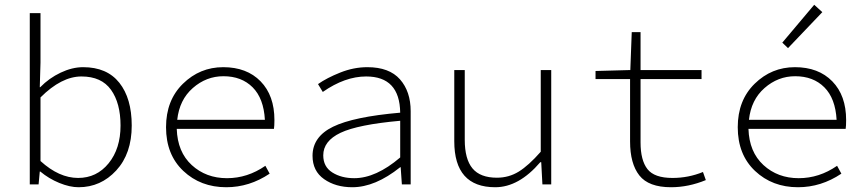

<svg xmlns="http://www.w3.org/2000/svg" viewBox="-20 -774 3640 806"><path d="M310 12Q273 12 229 -6Q185 -24 149 -54H147L142 0H105V-719H150V-511L147 -408H149Q186 -446 234.5 -469Q283 -492 329 -492Q429 -492 481 -426.5Q533 -361 533 -247Q533 -129 468 -58.5Q403 12 310 12ZM308 -27Q386 -27 436 -88.5Q486 -150 486 -247Q486 -341 446 -397Q406 -453 322 -453Q238 -453 150 -365V-98Q228 -27 308 -27Z M930 12Q822 12 749.5 -56.5Q677 -125 677 -240Q677 -353 748 -422.5Q819 -492 917 -492Q1016 -492 1074 -432.5Q1132 -373 1132 -270Q1132 -245 1130 -233H722Q725 -136 785 -81Q845 -26 933 -26Q1019 -26 1094 -78L1112 -45Q1027 12 930 12ZM918 -454Q846 -454 789.5 -404.5Q733 -355 724 -271H1092Q1087 -361 1040.5 -407.5Q994 -454 918 -454Z M1459 12Q1389 12 1340.5 -22Q1292 -56 1292 -120Q1292 -200 1378 -242Q1464 -284 1660 -301Q1658 -453 1517 -453Q1428 -453 1335 -388L1315 -421Q1352 -447 1408.5 -469.5Q1465 -492 1522 -492Q1614 -492 1659 -441Q1704 -390 1704 -307V0H1667L1662 -72H1660Q1555 12 1459 12ZM1467 -26Q1558 -26 1660 -113V-267Q1482 -251 1409.5 -216.5Q1337 -182 1337 -122Q1337 -74 1375 -50Q1413 -26 1467 -26Z M2059 12Q1887 12 1887 -181V-480H1931V-187Q1931 -106 1963.5 -67Q1996 -28 2066 -28Q2116 -28 2157.5 -53.5Q2199 -79 2250 -137V-480H2294V0H2257L2252 -93H2248Q2158 12 2059 12Z M2797 12Q2703 12 2664 -37.5Q2625 -87 2625 -180V-442H2480V-476L2626 -480L2632 -639H2669V-480H2925V-442H2669V-176Q2669 -101 2698 -64Q2727 -27 2803 -27Q2870 -27 2931 -52L2943 -18Q2870 12 2797 12Z M3330 12Q3222 12 3149.5 -56.5Q3077 -125 3077 -240Q3077 -353 3148 -422.5Q3219 -492 3317 -492Q3416 -492 3474 -432.5Q3532 -373 3532 -270Q3532 -245 3530 -233H3122Q3125 -136 3185 -81Q3245 -26 3333 -26Q3419 -26 3494 -78L3512 -45Q3427 12 3330 12ZM3318 -454Q3246 -454 3189.5 -404.5Q3133 -355 3124 -271H3492Q3487 -361 3440.5 -407.5Q3394 -454 3318 -454ZM3288 -572 3264 -595 3398 -754 3432 -723Z"/></svg>

Font: TypoPRO Source Code Pro
Style: Regular
Weight: 300
Monospace: yes
Designer: Paul D. Hunt, Teo Tuominen
Foundry: Adobe Systems Incorporated
Version: Version 2.010;PS 1.0;hotconv 1.0.84;makeotf.lib2.5.63406